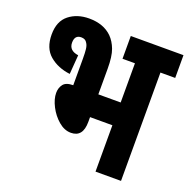

<svg xmlns="http://www.w3.org/2000/svg" viewBox="-115 -744 847 856"><g transform="rotate(20 308.5 -316.0)"><path d="M167 -632Q235 -632 275 -593Q296 -572 308 -540Q320 -508 320 -449V-328H426V-514H367V-622H617V-514H547V0H426V-220H320V-197Q320 -125 263 -125Q232 -125 204 -149Q176 -173 158.5 -207Q141 -241 141 -270Q141 -294 154 -311Q167 -328 201 -328V-452Q201 -482 199 -499Q197 -516 190 -526Q182 -541 162 -541Q131 -541 131 -505Q131 -467 176 -461L169 -370Q111 -377 72 -410Q33 -443 33 -508Q33 -571 71.5 -601.5Q110 -632 167 -632Z"/></g></svg>

Font: Noto Sans Devanagari UI ExtraCondensed
Style: Bold
Weight: 700
Width: 2
Designer: Jelle Bosma - Monotype Design Team
Foundry: Monotype Imaging Inc.
Version: Version 2.004